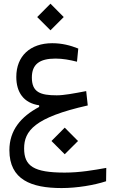

<svg xmlns="http://www.w3.org/2000/svg" viewBox="-20 -690 626 1018"><path d="M306.6 307.1C389.2 307.1 480 291.5 542.5 271L543.5 200.2C478 211.9 404.3 225.1 322.8 225.1C158.7 225.1 107.9 190.4 107.9 97.2C107.9 4.4 162.6 -67.4 445.3 -130.9L437 -207C370.1 -194.3 319.3 -184.6 280.8 -184.6C194.3 -184.6 148.9 -200.7 148.9 -278.8C148.9 -349.1 189.5 -379.4 274.4 -379.4C313 -379.4 349.1 -372.6 388.2 -362.8L395 -432.6C353.5 -449.2 309.1 -460.9 256.8 -460.9C140.1 -460.9 66.4 -392.6 66.4 -282.2C66.4 -201.2 105 -143.6 187.5 -131.8V-123C90.3 -71.3 29.8 1 29.8 106.4C29.8 262.7 145.5 307.1 306.6 307.1ZM323.2 127.9 393.6 57.6 323.2 -13.2 252.9 57.6ZM247.6 -529.3 317.9 -599.6 247.6 -670.4 177.2 -599.6Z"/></svg>

Font: Cascadia Mono PL SemiLight
Style: Regular
Weight: 350
Monospace: yes
Designer: Aaron Bell
Foundry: Saja Typeworks
Version: Version 2404.023